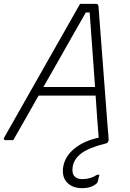

<svg xmlns="http://www.w3.org/2000/svg" viewBox="-55 -730 675 1000"><path d="M14 0H-25Q-40 0 -33 -14Q66 -188 164.5 -362Q263 -536 362 -710H445Q457 -710 458 -696Q470 -539 482 -380.5Q494 -222 506 -64Q508 -48 509 -32Q510 -16 511 0Q510 4 507.5 9.5Q505 15 497 17Q408 39 369.5 68Q331 97 324 136Q318 170 331.5 186.5Q345 203 374 203Q417 203 451 180H463Q461 188 458.5 197.5Q456 207 454 217Q451 227 429 238.5Q407 250 372 250Q322 250 293.5 219.5Q265 189 275 134Q286 81 335 42Q384 3 459 -13Q455 -60 451 -115.5Q447 -171 443 -232H146Q101 -153 66 -91Q31 -29 14 0ZM392 -665Q359 -608 322 -542.5Q285 -477 246.5 -409Q208 -341 171 -277H440Q433 -373 426 -473Q419 -573 412 -665Z"/></svg>

Font: Recursive Mn Lnr St Lt
Style: Italic
Weight: 300
Italic angle: -15°
Monospace: yes
Version: Version 1.079;hotconv 1.0.112;makeotfexe 2.5.65598; ttfautoh